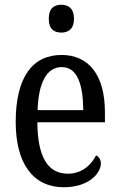

<svg xmlns="http://www.w3.org/2000/svg" viewBox="-20 -777 502 807"><path d="M238 -640C267 -640 291 -655 291 -698C291 -742 267 -757 238 -757C207 -757 185 -742 185 -698C185 -655 207 -640 238 -640ZM248 10C355 10 404 -50 404 -90C404 -108 394 -119 384 -124C363 -83 324 -47 265 -47C183 -47 138 -114 137 -263H421V-305C421 -463 352 -546 239 -546C116 -546 46 -452 46 -264C46 -90 119 10 248 10ZM330 -314H138C142 -430 176 -495 240 -495C305 -495 329 -422 330 -314Z"/></svg>

Font: Noto Serif Sinhala Condensed
Style: Regular
Weight: 400
Width: 3
Designer: Jelle Bosma - Monotype Design Team
Foundry: Monotype Imaging Inc.
Version: Version 2.007